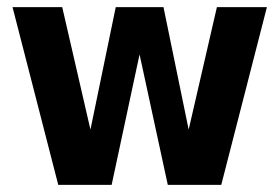

<svg xmlns="http://www.w3.org/2000/svg" viewBox="-20 -516 780 536"><path d="M142.6 0 15 -496H153.7L232.5 -154.2L303.1 -496H436.4L506.7 -154.2L585.5 -496H725.1L597.7 0H448.4L369.6 -364.1L291.7 0Z"/></svg>

Font: Atkinson Hyperlegible Next
Style: Regular
Weight: 400
Designer: Elliott Scott, Megan Eiswerth, Linus Boman, Theodore Petrosky, Letters from Sweden
Foundry: Applied Design Works, Letters from Sweden
Version: Version 2.001